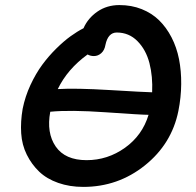

<svg xmlns="http://www.w3.org/2000/svg" viewBox="-20 -731 778 761"><path d="M310.1 9.8Q255.9 9.8 210.7 -6.1Q165.5 -22 135.5 -50.5Q105.5 -79.1 86.2 -117.9Q66.9 -156.7 64 -202.6Q61 -248.5 69.8 -299.8Q79.6 -348.6 100.8 -394.3Q122.1 -439.9 147.5 -474.4Q172.9 -508.8 203.1 -538.6Q233.4 -568.4 259.8 -587.4Q286.1 -606.4 311 -619.1Q328.6 -659.2 366.2 -685.1Q403.8 -710.9 453.1 -710.9Q501.5 -710.9 541.7 -694.8Q582 -678.7 610.8 -650.4Q639.6 -622.1 659.9 -582.8Q680.2 -543.5 689.5 -496.8Q698.7 -450.2 698.2 -397.7Q697.8 -345.2 687 -291Q660.6 -160.6 554.2 -75.4Q447.8 9.8 310.1 9.8ZM352.1 -508.8Q338.4 -508.8 327.1 -515.1Q247.1 -457 209 -377.9Q278.8 -382.3 416.5 -374Q554.2 -365.7 583 -365.2Q585.9 -428.2 572.3 -481Q558.6 -533.7 524.9 -567.9Q491.2 -602.1 442.9 -602.1Q408.2 -602.1 397.9 -553.2Q394.5 -532.2 381.6 -520.5Q368.7 -508.8 352.1 -508.8ZM323.2 -96.2Q406.7 -96.2 475.6 -145.5Q544.4 -194.8 568.8 -275.9Q542.5 -275.9 399.9 -285.9Q257.3 -295.9 179.2 -288.1Q163.6 -204.1 200.9 -150.1Q238.3 -96.2 323.2 -96.2Z"/></svg>

Font: Shantell Sans Normal
Style: Italic
Weight: 500
Italic angle: -11.31°
Designer: Stephen Nixon, Anya Danilova, Shantell Martin
Foundry: Arrow Type
Version: Version 1.006;[559af2be0]